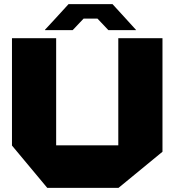

<svg xmlns="http://www.w3.org/2000/svg" viewBox="-20 -910 837 930"><path d="M209 0 38 -205V-725H252V-206H553V-725H767V-175L554 0ZM248 -820 312 -890H525L589 -820L639 -765V-764H505L452 -820H385L332 -764H198V-766Z"/></svg>

Font: Foldit Thin ExtraBold
Style: Regular
Weight: 800
Version: Version 1.003